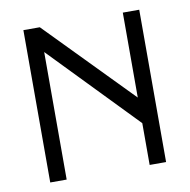

<svg xmlns="http://www.w3.org/2000/svg" viewBox="-67 -663 673 679"><g transform="rotate(-10 270.0 -323.5)"><path d="M60 -50V-597H119L417 -292V-597H476V-50H417V-200L119 -508V-50Z"/></g></svg>

Font: ibm3270
Style: Regular
Weight: 400
Monospace: yes
Version: Version 2.0.3